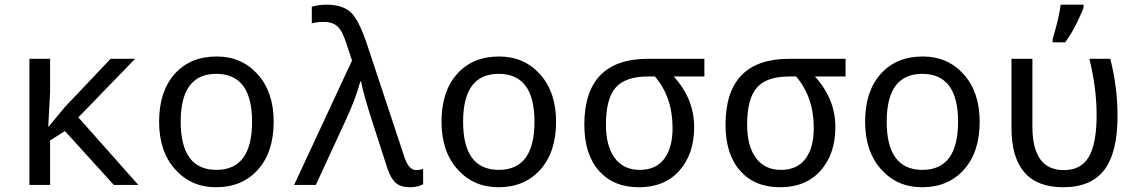

<svg xmlns="http://www.w3.org/2000/svg" viewBox="-20 -786 4841 816"><path d="M187 -248 253.9 -329.1 450.2 -536.1H554.2L313 -287.1L567.9 0H463.9L255.9 -229L192.9 -189V0H105V-536.1H192.9V-394L185.1 -248Z M897.9 9.8Q792.5 9.8 724.4 -66.2Q656.2 -142.1 656.2 -269Q656.2 -397.5 722.4 -471.7Q788.6 -545.9 900.9 -545.9Q1007.3 -545.9 1075.2 -470.2Q1143.1 -394.5 1143.1 -269Q1143.1 -139.6 1076.2 -64.9Q1009.3 9.8 897.9 9.8ZM899.9 -64Q1051.3 -64 1051.3 -269Q1051.3 -472.2 898.9 -472.2Q748 -472.2 748 -269Q748 -64 899.9 -64Z M1230 0 1476.1 -528.8 1450.2 -606.9Q1433.6 -657.7 1412.6 -675.3Q1391.6 -692.9 1356 -692.9Q1328.6 -692.9 1305.2 -687V-757.8Q1336.9 -766.1 1367.2 -766.1Q1436.5 -766.1 1471.2 -733.2Q1505.9 -700.2 1540 -597.2L1699.2 -117.2Q1717.3 -63 1749 -63Q1763.2 -63 1778.3 -67.9V-2.9Q1753.9 9.8 1722.2 9.8Q1682.1 9.8 1660.9 -9.8Q1639.6 -29.3 1626 -71.8L1560.1 -275.9Q1526.4 -380.4 1514.2 -439.9H1511.2Q1493.7 -372.6 1453.1 -283.2L1322.3 0Z M2098.1 9.8Q1992.7 9.8 1924.6 -66.2Q1856.4 -142.1 1856.4 -269Q1856.4 -397.5 1922.6 -471.7Q1988.8 -545.9 2101.1 -545.9Q2207.5 -545.9 2275.4 -470.2Q2343.3 -394.5 2343.3 -269Q2343.3 -139.6 2276.4 -64.9Q2209.5 9.8 2098.1 9.8ZM2100.1 -64Q2251.5 -64 2251.5 -269Q2251.5 -472.2 2099.1 -472.2Q1948.2 -472.2 1948.2 -269Q1948.2 -64 2100.1 -64Z M2973.6 -536.1V-460.9H2843.3Q2930.2 -365.7 2930.2 -246.1Q2930.2 -131.3 2867.4 -60.8Q2804.7 9.8 2695.3 9.8Q2587.4 9.8 2525.4 -60.3Q2463.4 -130.4 2463.4 -255.9Q2463.4 -536.1 2734.4 -536.1ZM2763.2 -460.9H2734.4Q2637.2 -460.9 2596.2 -413.3Q2555.2 -365.7 2555.2 -255.9Q2555.2 -165.5 2592.5 -114.7Q2629.9 -64 2699.2 -64Q2767.1 -64 2802.7 -110.6Q2838.4 -157.2 2838.4 -242.2Q2838.4 -373.5 2763.2 -460.9Z M3573.7 -536.1V-460.9H3443.4Q3530.3 -365.7 3530.3 -246.1Q3530.3 -131.3 3467.5 -60.8Q3404.8 9.8 3295.4 9.8Q3187.5 9.8 3125.5 -60.3Q3063.5 -130.4 3063.5 -255.9Q3063.5 -536.1 3334.5 -536.1ZM3363.3 -460.9H3334.5Q3237.3 -460.9 3196.3 -413.3Q3155.3 -365.7 3155.3 -255.9Q3155.3 -165.5 3192.6 -114.7Q3230 -64 3299.3 -64Q3367.2 -64 3402.8 -110.6Q3438.5 -157.2 3438.5 -242.2Q3438.5 -373.5 3363.3 -460.9Z M3898.4 9.8Q3793 9.8 3724.9 -66.2Q3656.7 -142.1 3656.7 -269Q3656.7 -397.5 3722.9 -471.7Q3789.1 -545.9 3901.4 -545.9Q4007.8 -545.9 4075.7 -470.2Q4143.6 -394.5 4143.6 -269Q4143.6 -139.6 4076.7 -64.9Q4009.8 9.8 3898.4 9.8ZM3900.4 -64Q4051.8 -64 4051.8 -269Q4051.8 -472.2 3899.4 -472.2Q3748.5 -472.2 3748.5 -269Q3748.5 -64 3900.4 -64Z M4278.8 -536.1H4367.7V-248Q4367.7 -63 4501.5 -63Q4574.7 -63 4607.7 -119.6Q4640.6 -176.3 4640.6 -296.9Q4640.6 -412.6 4609.9 -536.1H4698.7Q4729.5 -416.5 4729.5 -293Q4729.5 -137.7 4673.3 -64Q4617.2 9.8 4498.5 9.8Q4278.8 9.8 4278.8 -243.2ZM4453.6 -619.1 4468.3 -671.4Q4482.9 -727.1 4487.8 -766.1H4585V-755.9Q4585 -748 4560.8 -697.3Q4536.6 -646.5 4506.8 -606H4453.6Z"/></svg>

Font: Noto Mono
Style: Regular
Weight: 400
Designer: Monotype Design Team
Foundry: Monotype Imaging Inc.
Version: Version 1.00